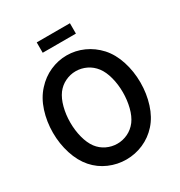

<svg xmlns="http://www.w3.org/2000/svg" viewBox="-216 -1087 1174 1252"><g transform="rotate(-30 371.0 -461.0)"><path d="M700 -372.9Q700 -457.3 675.5 -533.3Q651 -609.4 604.2 -661.5Q557.3 -712.5 496.9 -739.6Q436.5 -766.7 370.8 -766.7Q306.2 -766.7 245.8 -740.1Q185.4 -713.5 138.5 -661.5Q90.6 -609.4 66.1 -533.3Q41.7 -457.3 41.7 -374Q41.7 -290.6 66.1 -214.6Q90.6 -138.5 135.4 -87.5Q180.2 -36.5 242.2 -9.9Q304.2 16.7 370.8 16.7Q437.5 16.7 499 -9.9Q560.4 -36.5 606.2 -87.5Q652.1 -138.5 676 -214.1Q700 -289.6 700 -372.9ZM172.9 -375Q172.9 -434.4 187 -488Q201 -541.7 227.1 -577.1Q253.1 -611.5 291.1 -629.7Q329.2 -647.9 369.8 -647.9Q411.5 -647.9 449.5 -629.7Q487.5 -611.5 514.6 -576Q540.6 -541.7 554.7 -488Q568.8 -434.4 568.8 -375Q568.8 -316.7 555.2 -263Q541.7 -209.4 515.6 -174Q488.5 -138.5 450.5 -120.3Q412.5 -102.1 370.8 -102.1Q329.2 -102.1 291.1 -120.3Q253.1 -138.5 227.1 -172.9Q201 -208.3 187 -262Q172.9 -315.6 172.9 -375ZM244.8 -937.5V-859.4H494.8V-937.5Z"/></g></svg>

Font: Vladivostok Bold
Style: Regular
Weight: 700
Width: 4
Designer: Michael Sharanda
Foundry: Michael Sharanda
Version: Version 1.005